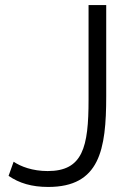

<svg xmlns="http://www.w3.org/2000/svg" viewBox="-20 -730 521 761"><path d="M34 -89 14 -33C56 -4 106 11 171 11C375 11 401 -136 401 -349V-710H331V-335C331 -146 308 -52 169 -52C109 -52 62 -70 34 -89Z"/></svg>

Font: FIGSv2-sans-serif
Style: Regular
Weight: 400
Designer: Matt McInerney, Pablo Impallari, Rodrigo Fuenzalida,Mirko Velimirovic
Foundry: Matt McInerney, Pablo Impallari, Rodrigo Fuenzalida
Version: Version 4.021;hotconv 1.0.109;makeotfexe 2.5.65596